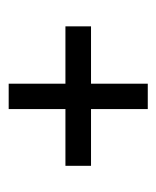

<svg xmlns="http://www.w3.org/2000/svg" viewBox="22 -475 367 451"><g transform="rotate(-90 205.5 -249.5)"><path d="M41.5 -219.2V-279.3H174.8V-412.6H234.4V-279.3H369.1V-219.2H234.4V-85.9H174.8V-219.2Z"/></g></svg>

Font: MiladAzad
Style: Regular
Weight: 400
Designer: Reza bakhtiari fard
Foundry: http://font-store.ir
Version: Version:0.0.3;RFB:1.2.5;Building:2016-04-05 21:27:38.277324